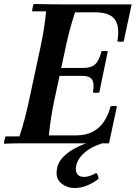

<svg xmlns="http://www.w3.org/2000/svg" viewBox="-26 -722 683 967"><path d="M-6 2Q-6 -6 -3.5 -17Q-1 -28 2 -35H72Q87 -80 98.5 -124.5Q110 -169 119 -210L179 -490Q188 -533 195 -575.5Q202 -618 206 -665H136Q136 -673 138.5 -684Q141 -695 144 -702Q178 -701 215.5 -700.5Q253 -700 287 -700H637L597 -513Q581 -510 565 -513Q574 -565 565 -597.5Q556 -630 528 -645Q500 -660 452 -660H352Q337 -614 327 -577Q317 -540 306 -490L246 -210Q238 -171 231.5 -130Q225 -89 220 -40H355Q407 -40 442 -59Q477 -78 498.5 -111Q520 -144 531 -187Q547 -190 563 -187L523 0H138Q104 0 66.5 0Q29 0 -6 2ZM442 -256Q450 -303 437.5 -321.5Q425 -340 388 -340H211L219 -380H396Q434 -380 454 -399Q474 -418 485 -464Q501 -467 517 -464L474 -256Q457 -253 442 -256ZM351 225Q313 225 286 204Q259 183 259 151Q259 104 290 71Q321 38 370 15.5Q419 -7 474 -21L488 0Q426 20 391 55Q356 90 356 131Q356 148 366.5 158.5Q377 169 398 169Q409 169 424.5 164.5Q440 160 459 149Q465 155 467.5 163Q470 171 471 178Q448 197 415.5 211Q383 225 351 225Z"/></svg>

Font: Poltawski Nowy Medium
Style: Italic
Weight: 500
Italic angle: -12°
Version: Version 1.001;gftools[0.9.25]